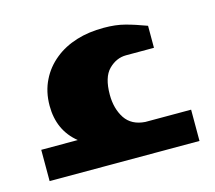

<svg xmlns="http://www.w3.org/2000/svg" viewBox="-61 -409 538 481"><g transform="rotate(-15 208.0 -168.0)"><path d="M107.9 -81.1Q62 -118.2 62 -182.1Q62 -218.8 76.7 -248Q90.3 -275.9 115.7 -296.4Q139.6 -315.9 172.9 -326.2Q204.1 -335.9 243.2 -335.9Q274.4 -335.9 297.9 -329.6Q322.3 -323.2 352.1 -312V-254.9H279.8Q254.4 -254.9 234.4 -234.9Q214.8 -215.3 214.8 -169.9Q214.8 -133.8 231.4 -108.4Q248 -83.5 283.2 -81.1H401.9V0H13.2V-81.1Z"/></g></svg>

Font: SimahzazaarabicW05-Bold
Style: Regular
Weight: 700
Designer: Ahmed zaza
Foundry: Ahmed zaza
Version: Version 1.001